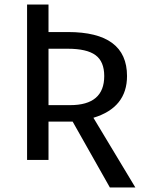

<svg xmlns="http://www.w3.org/2000/svg" viewBox="-20 -709 645 851"><path d="M467 122 302 -170H195V0H100V-689H195V-567H281Q543 -567 543 -372Q543 -232 394 -187L580 122ZM195 -243H291Q442 -243 442 -372Q442 -436 403.5 -464.5Q365 -493 280 -493H195Z"/></svg>

Font: Fira Sans
Style: Regular
Weight: 400
Designer: Carrois Corporate & Edenspiekermann AG
Foundry: Carrois Corporate GbR & Edenspiekermann AG
Version: Version 4.106;PS 004.106;hotconv 1.0.70;makeotf.lib2.5.58329